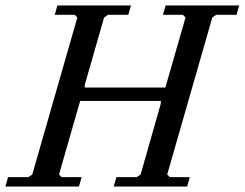

<svg xmlns="http://www.w3.org/2000/svg" viewBox="-49 -681 894 701"><path d="M166.5 -43.9 176.3 -34.2H249L239.3 0H-29.3L-19.5 -34.2H54.2L68.8 -43.9L233.4 -617.2L223.6 -627H150.9L160.6 -661.1H429.2L419.4 -627H345.7L331.1 -617.2L260.3 -370.6V-361.3H554.7L628.4 -617.2L618.7 -627H545.9L555.7 -661.1H824.2L814.5 -627H740.7L726.1 -617.2L561.5 -43.9L571.3 -34.2H644L634.3 0H366.2L376 -34.2H449.7L464.4 -43.9L538.1 -302.7V-312.5H243.7Z"/></svg>

Font: Happy Times at the IKOB Italic
Style: Regular
Weight: 400
Designer: Lucas Le Bihan
Foundry: Lucas Le Bihan
Version: Version 1.000;PS 1.0;hotconv 1.0.88;makeotf.lib2.5.647800